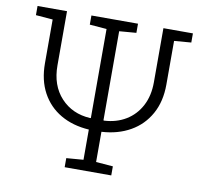

<svg xmlns="http://www.w3.org/2000/svg" viewBox="-79 -798 959 886"><g transform="rotate(10 400.5 -355.5)"><path d="M279.3 0V-42.5L358.9 -48.8V-190.4Q282.7 -195.3 226.1 -228.3Q169.4 -261.2 137.9 -319.3Q106.4 -377.4 106.4 -457V-661.6L26.9 -668V-710.9H165V-457Q165 -363.3 218 -305.9Q271 -248.5 356 -243.7L358.9 -244.6V-661.6L279.3 -668V-710.9H497.6V-668L418 -661.6V-244.1L420.9 -243.2Q478.5 -246.1 522.7 -272.9Q566.9 -299.8 591.8 -346.9Q616.7 -394 616.7 -457V-710.9H754.9V-668L675.3 -661.6V-457Q675.3 -377.4 642.8 -319.1Q610.4 -260.7 552.5 -227.8Q494.6 -194.8 418 -190.4V-48.8L497.6 -42.5V0Z"/></g></svg>

Font: Roboto Slab Light
Style: Regular
Weight: 300
Designer: Google
Version: Version 2.000; ttfautohint (v1.8.1.43-b0c9)